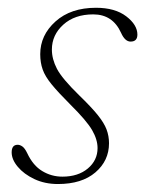

<svg xmlns="http://www.w3.org/2000/svg" viewBox="-20 -466 380 494"><path d="M140.5 -11.5Q181 -11.5 206 -32.5Q231 -53.5 231 -85Q231 -107 217 -131.2Q203 -155.5 160 -198Q129.5 -228.5 112.8 -249Q96 -269.5 89.8 -287.2Q83.5 -305 83.5 -326.5Q83.5 -375.5 122.8 -410.8Q162 -446 227 -446Q276 -446 304.8 -424Q333.5 -402 333.5 -377Q333.5 -359 316 -359Q301.5 -359 291.5 -381.5Q270 -429 220 -429Q172 -429 142.8 -402.5Q113.5 -376 113.5 -338.5Q113.5 -314 126.5 -289Q139.5 -264 183.5 -221Q215 -190.5 231.5 -170Q248 -149.5 254.2 -132.8Q260.5 -116 260.5 -97.5Q260.5 -52.5 225.5 -22.5Q190.5 7.5 129 7.5Q95.5 7.5 68.5 -5.2Q41.5 -18 25.8 -36.8Q10 -55.5 10 -74Q10 -93.5 25.5 -93.5Q31.5 -93.5 37.8 -89Q44 -84.5 50 -72Q65 -40 88.8 -25.8Q112.5 -11.5 140.5 -11.5Z"/></svg>

Font: Fraunces 72pt S050 Thin
Style: Italic
Weight: 100
Italic angle: -16°
Version: Version 1.000; ttfautohint (v1.8.3)